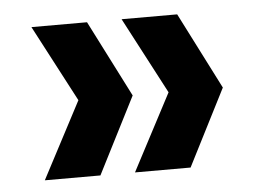

<svg xmlns="http://www.w3.org/2000/svg" viewBox="-36 -513 586 437"><g transform="rotate(-5 257.0 -295.0)"><path d="M177 -120H50L142 -295L50 -470H177L266 -295ZM383 -120H256L348 -295L256 -470H383L472 -295Z"/></g></svg>

Font: DM Sans
Style: Bold
Weight: 700
Designer: Colophon Foundry, Jonny Pinhorn
Foundry: Colophon Foundry
Version: Version 4.004; ttfautohint (v1.8.4.7-5d5b)